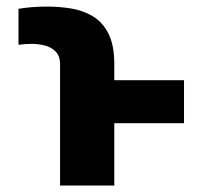

<svg xmlns="http://www.w3.org/2000/svg" viewBox="-20 -573 625 593"><path d="M333 0H165.5V-374.5Q165.5 -400.4 151.6 -414.1Q137.7 -427.7 117.9 -432.6Q98.1 -437.5 79.1 -437.5Q67.4 -437.5 57.6 -436.8Q47.9 -436 37.1 -434.6V-545.9Q55.7 -548.8 77.4 -550.8Q99.1 -552.7 126.5 -552.7Q162.6 -552.7 199 -546.9Q235.4 -541 265.9 -523.2Q296.4 -505.4 314.7 -469.7Q333 -434.1 333 -374.5V-325.2H548.3V-192.4H333Z"/></svg>

Font: Inter Extra Bold
Style: Regular
Weight: 800
Designer: Rasmus Andersson
Foundry: rsms
Version: Version 4.000;git-3c8e0fc